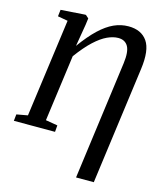

<svg xmlns="http://www.w3.org/2000/svg" viewBox="-143 -855 1005 1196"><g transform="rotate(15 359.5 -257.0)"><path d="M463 240.5 565.5 -523.5Q575.5 -600 556.2 -633.5Q537 -667 493 -667Q460.5 -667 422.5 -649.5Q384.5 -632 341 -591.8Q297.5 -551.5 247.5 -483.5L189.5 -55.5L266.5 -42.5L263 0H-2.5L2 -42.5L73.5 -55.5L159.5 -688.5L94.5 -700L99.5 -743L252.5 -753.5H260.5L280 -736L274.5 -694L250.5 -551Q302.5 -623 349.5 -667.5Q396.5 -712 442.2 -732.8Q488 -753.5 536 -753.5Q619 -753.5 657.8 -697.5Q696.5 -641.5 679.5 -517.5L577.5 240.5Z"/></g></svg>

Font: Merriweather 28pt Medium
Style: Italic
Weight: 500
Italic angle: -7.8°
Version: Version 2.101